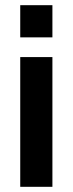

<svg xmlns="http://www.w3.org/2000/svg" viewBox="-20 -720 280 740"><path d="M182 -576H58V-700H182ZM182 0H58V-500H182Z"/></svg>

Font: Cabin
Style: Bold
Weight: 700
Designer: Pablo Impallari
Foundry: Pablo Impallari. http://www.impallari.com Igino Marini. http://www.ikern.com
Version: Version 3.001;hotconv 1.0.109;makeotfexe 2.5.65596